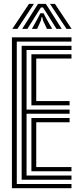

<svg xmlns="http://www.w3.org/2000/svg" viewBox="-20 -998 421 1018"><path d="M43.2 0V-800H359V-777.5H69V-22.5H359V0ZM146.5 -89.8V-372.2H349V-349.8H172.2V-112.2H359V-89.8ZM94.8 -45V-755H359V-732.8H120.8V-417H349V-394.8H120.8V-67.2H359V-45ZM146.5 -439.5V-710.2H359V-687.8H172.2V-462H349V-439.5ZM45.2 -844.8 133.8 -977.5H160L72.2 -844.8ZM97.5 -844.8 181.8 -977.5H223L307.5 -844.8H279.5L228.5 -926.5L207.8 -958.5H197.2L176.2 -926.2L125.2 -844.8ZM149 -844.8 181.8 -903.5 194 -927.8H211L223.2 -903.5L256.8 -844.8H229L208.2 -889L204.2 -907.2H200.5L196.8 -889L176.8 -844.8ZM332.8 -844.8 245 -977.5H271.2L359.8 -844.8Z"/></svg>

Font: Big Shoulders Inline Display Thin ExtraBold
Style: Regular
Weight: 800
Version: Version 2.002